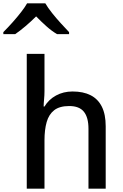

<svg xmlns="http://www.w3.org/2000/svg" viewBox="-76 -1128 734 1148"><path d="M84 0V-806H190V-583Q190 -559 187.5 -533.5Q185 -508 185 -491H190Q215 -533 259 -557Q303 -581 358 -581Q422 -581 466 -558.5Q510 -536 533 -490Q556 -444 556 -373V0H453V-358Q453 -426 425.5 -460Q398 -494 338 -494Q280 -494 248 -469Q216 -444 203 -398Q190 -352 190 -289V0ZM-56 -924V-936Q-27 -965 0.5 -996Q28 -1027 50.5 -1056Q73 -1085 86 -1108H195Q210 -1082 235.5 -1050Q261 -1018 288.5 -988Q316 -958 337 -936V-924H265Q234 -942 202 -970.5Q170 -999 140 -1030Q109 -999 76.5 -971.5Q44 -944 15 -924Z"/></svg>

Font: Menbere
Style: Regular
Weight: 400
Designer: Aleme Tadesse
Foundry: Sorkin Type Co
Version: Version 1.000